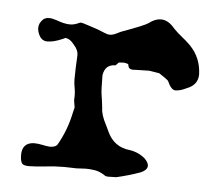

<svg xmlns="http://www.w3.org/2000/svg" viewBox="-42 -515 669 579"><g transform="rotate(5 293.0 -226.0)"><path d="M304.7 17.6Q297.9 17.6 294.4 14.6Q278.3 3.9 263.4 1.7Q248.5 -0.5 236.8 -0.5Q229.5 -0.5 221.9 0.2Q214.4 1 207 1Q199.7 1 192.9 0.5L170.4 0Q142.1 0 113.8 3.4Q81.1 6.8 65.4 6.8Q51.3 6.8 45.9 2.9Q38.1 -2.9 38.1 -24.9Q38.1 -61.5 73.2 -63.5Q86.4 -63.5 100.1 -60.5Q110.8 -58.1 121.6 -57.1Q138.7 -57.1 144.5 -64.9Q171.4 -110.8 182.6 -165.5L186.5 -181.6L183.1 -202.6L183.6 -217.3Q183.6 -229.5 181.2 -241.7Q178.7 -253.9 178.7 -266.1Q178.7 -294.4 181.2 -339.8Q181.2 -354.5 168.5 -368.7Q154.3 -387.7 140.1 -387.7H139.6Q137.7 -386.2 131.8 -383.8Q106 -372.6 86.9 -372.6Q70.3 -372.6 62 -389.2Q56.2 -400.9 56.2 -411.1Q56.2 -426.3 69.8 -438.5Q76.7 -443.4 87.4 -443.4Q95.2 -443.4 108.9 -439Q133.8 -429.7 150.4 -429.7Q164.1 -429.7 178.7 -437Q180.7 -438 184.1 -438Q187 -438 207.5 -431.2Q233.9 -423.3 258.8 -412.6Q266.6 -409.2 273.4 -409.2Q282.7 -409.2 297.4 -417Q303.7 -420.4 310.5 -422.9Q374 -445.8 386.2 -454.1Q405.3 -468.8 422.9 -468.8Q445.3 -468.8 464.8 -444.8Q477.1 -432.1 490.5 -421.6Q503.9 -411.1 515.6 -399.4Q550.3 -364.3 551.8 -313.5Q551.8 -281.2 517.6 -268.6Q499 -259.3 484.4 -259.3Q471.7 -259.3 460 -286.1Q453.6 -292.5 431.6 -306.6L400.4 -311.5Q360.4 -311 357.7 -310.5Q355 -310.1 352.5 -310.1Q348.1 -310.1 344.2 -311.5Q337.9 -313.5 336.4 -324.7Q336.4 -325.7 334 -326.7Q331.5 -327.6 328.4 -328.1Q325.2 -328.6 322.8 -329.1Q318.4 -329.1 314.5 -328.6Q310.5 -328.1 307.6 -328.1L298.3 -318.8Q266.6 -318.8 261.7 -285.6Q261.7 -238.8 264.6 -223.6Q266.1 -216.8 269.5 -187Q269.5 -166.5 286.1 -135.7L294.4 -118.2Q314.9 -72.8 363.3 -67.9Q390.1 -64 410.6 -46.4Q421.9 -34.7 421.9 -25.4Q421.9 -12.7 401.9 -3.9Q366.2 8.8 329.6 17.1Z"/></g></svg>

Font: X Typewriter
Style: Regular
Weight: 400
Monospace: yes
Designer: GGBot
Version: 0.50